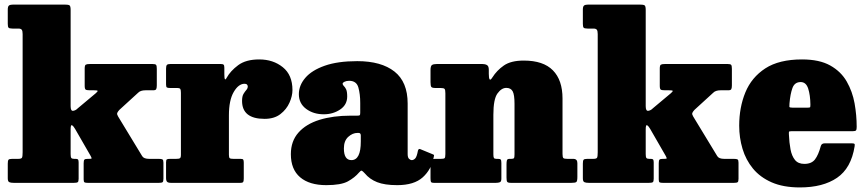

<svg xmlns="http://www.w3.org/2000/svg" viewBox="-20 -800 3790 840"><path d="M60.5 -675H34.5Q20.5 -675 17.2 -679.2Q14 -683.5 14 -696V-758Q14 -772 19.5 -776Q25 -780 38.5 -780H261.5Q278 -780 283.5 -777Q289 -774 289 -757V-335.5Q289 -313.5 300.2 -315.2Q311.5 -317 319.5 -325.5L399.5 -392.5Q408.5 -400.5 407 -402.8Q405.5 -405 390.5 -405H373.5Q359 -405 354.8 -408Q350.5 -411 350.5 -425V-500Q350.5 -514.5 355.5 -517.2Q360.5 -520 374 -520H647.5Q660 -520 663 -516Q666 -512 666 -499V-426.5Q666 -415.5 663.5 -410.2Q661 -405 650.5 -405H616.5Q594 -405 583.5 -393.5L502.5 -319.5Q490.5 -306.5 492.5 -299.8Q494.5 -293 503 -280L602 -117Q609 -105 632.5 -105H674.5Q686.5 -105 690.8 -102.5Q695 -100 695 -88V-18Q695 -5.5 691 -2.8Q687 0 674.5 0H364.5Q353.5 0 349.8 -2.2Q346 -4.5 346 -15V-86Q346 -98.5 349.5 -101.8Q353 -105 364 -105H370Q380.5 -105 380.8 -107.2Q381 -109.5 376.5 -118L308.5 -236Q302 -247.5 295.5 -251.8Q289 -256 289 -234V-126Q289 -113.5 291.8 -109.2Q294.5 -105 304.5 -105H311.5Q319 -105 321.5 -102Q324 -99 324 -89V-18Q324 -5.5 319.8 -2.8Q315.5 0 302.5 0H40.5Q26.5 0 20.2 -3.2Q14 -6.5 14 -20V-84Q14 -96.5 17 -100.8Q20 -105 33.5 -105H59.5Q73.5 -105 76.2 -110.2Q79 -115.5 79 -134V-651Q79 -665 75 -670Q71 -675 60.5 -675Z M771.5 -393.5Q771.5 -406 769 -410.5Q766.5 -415 754.5 -415H724.5Q713.5 -415 710 -417.5Q706.5 -420 706.5 -430.5V-500Q706.5 -512 710.2 -516Q714 -520 725.5 -520H945.5Q955 -520 958.2 -517Q961.5 -514 961.5 -503.5V-475.5Q961.5 -440 971.5 -459.5Q988 -489.5 1022 -514.8Q1056 -540 1114 -540Q1175 -540 1217.2 -506Q1259.5 -472 1259.5 -406Q1259.5 -380 1246.5 -350.8Q1233.5 -321.5 1206.8 -300.8Q1180 -280 1137.5 -280Q1039 -280 1039 -358.5Q1039 -378.5 1045.2 -389Q1051.5 -399.5 1057.8 -406.5Q1064 -413.5 1064 -422Q1064 -426 1060.8 -429.8Q1057.5 -433.5 1050 -433.5Q1023.5 -433.5 1002.5 -397.5Q981.5 -361.5 981.5 -295.5V-122.5Q981.5 -110.5 985.2 -107.8Q989 -105 1001.5 -105H1032.5Q1041.5 -105 1044 -101.8Q1046.5 -98.5 1046.5 -88.5V-20Q1046.5 -8.5 1044.2 -4.2Q1042 0 1030.5 0H728.5Q716 0 711.2 -4.5Q706.5 -9 706.5 -21.5V-90Q706.5 -101 710.5 -103Q714.5 -105 725.5 -105H750.5Q763 -105 767.2 -107.8Q771.5 -110.5 771.5 -123Z M1252.5 -125.5Q1252.5 -182.5 1285.8 -220Q1319 -257.5 1378 -275.8Q1437 -294 1514 -294H1543Q1552 -294 1554 -296Q1556 -298 1556 -307V-349.5Q1556 -388.5 1547.8 -417.5Q1539.5 -446.5 1507.5 -446.5Q1496 -446.5 1487.5 -442.5Q1479 -438.5 1479 -434Q1479 -428.5 1484 -424Q1489 -419.5 1494 -409.8Q1499 -400 1499 -378Q1499 -341.5 1468 -320.8Q1437 -300 1396.5 -300Q1351 -300 1319.2 -323.8Q1287.5 -347.5 1287.5 -388Q1287.5 -426.5 1315.8 -459.5Q1344 -492.5 1400.8 -512.5Q1457.5 -532.5 1543 -532.5Q1648 -532.5 1705.8 -487Q1763.5 -441.5 1763.5 -347V-126Q1763.5 -111 1769.5 -105.2Q1775.5 -99.5 1782 -99.5Q1789 -99.5 1796.2 -106.5Q1803.5 -113.5 1808.5 -141Q1811.5 -151.5 1820 -147L1874.5 -124.5Q1879 -123 1879 -120.2Q1879 -117.5 1877.5 -112.5Q1867.5 -58.5 1829.5 -24.2Q1791.5 10 1718 10H1717.5Q1663 10 1630 -3Q1597 -16 1576 -41.5Q1566.5 -52 1562.5 -53.2Q1558.5 -54.5 1551 -45.5Q1532 -23 1502 -6.5Q1472 10 1407.5 10Q1333.5 10 1293 -24.5Q1252.5 -59 1252.5 -125.5ZM1484.5 -150.5Q1484.5 -99.5 1517.5 -99.5Q1558.5 -99.5 1558.5 -181V-207Q1558.5 -218.5 1549 -218.5H1544Q1522.5 -218.5 1503.5 -201.2Q1484.5 -184 1484.5 -150.5Z M1908 -415H1886Q1871 -415 1867.2 -419.5Q1863.5 -424 1863.5 -440.5V-493.5Q1863.5 -511 1869.8 -515.5Q1876 -520 1891.5 -520H2090.5Q2102 -520 2110.2 -515.5Q2118.5 -511 2118.5 -495V-477Q2118.5 -458.5 2122 -453Q2125.5 -447.5 2134 -461Q2153.5 -492 2184.5 -513.5Q2215.5 -535 2271.5 -535Q2357 -535 2399 -492.2Q2441 -449.5 2441 -369V-126.5Q2441 -111.5 2445 -108.2Q2449 -105 2462.5 -105H2488Q2506 -105 2506 -86.5V-26Q2506 -7.5 2501.5 -3.8Q2497 0 2479.5 0H2216Q2202 0 2199 -4.5Q2196 -9 2196 -23V-82Q2196 -92.5 2197.8 -98.8Q2199.5 -105 2209.5 -105H2216.5Q2226 -105 2228.5 -108.2Q2231 -111.5 2231 -124.5V-345.5Q2231 -386 2222.8 -400.8Q2214.5 -415.5 2195 -415.5Q2174 -415.5 2156.2 -390.8Q2138.5 -366 2138.5 -298V-124.5Q2138.5 -113.5 2140.8 -109.2Q2143 -105 2152 -105H2158.5Q2167.5 -105 2170.5 -102Q2173.5 -99 2173.5 -86.5V-18.5Q2173.5 -5.5 2167 -2.8Q2160.5 0 2148.5 0H1879.5Q1867.5 0 1865.5 -4.2Q1863.5 -8.5 1863.5 -20.5V-84Q1863.5 -97.5 1866.8 -101.2Q1870 -105 1883.5 -105H1908.5Q1921 -105 1924.8 -107.8Q1928.5 -110.5 1928.5 -126V-392Q1928.5 -407.5 1924.8 -411.2Q1921 -415 1908 -415Z M2576.5 -675H2550.5Q2536.5 -675 2533.2 -679.2Q2530 -683.5 2530 -696V-758Q2530 -772 2535.5 -776Q2541 -780 2554.5 -780H2777.5Q2794 -780 2799.5 -777Q2805 -774 2805 -757V-335.5Q2805 -313.5 2816.2 -315.2Q2827.5 -317 2835.5 -325.5L2915.5 -392.5Q2924.5 -400.5 2923 -402.8Q2921.5 -405 2906.5 -405H2889.5Q2875 -405 2870.8 -408Q2866.5 -411 2866.5 -425V-500Q2866.5 -514.5 2871.5 -517.2Q2876.5 -520 2890 -520H3163.5Q3176 -520 3179 -516Q3182 -512 3182 -499V-426.5Q3182 -415.5 3179.5 -410.2Q3177 -405 3166.5 -405H3132.5Q3110 -405 3099.5 -393.5L3018.5 -319.5Q3006.5 -306.5 3008.5 -299.8Q3010.5 -293 3019 -280L3118 -117Q3125 -105 3148.5 -105H3190.5Q3202.5 -105 3206.8 -102.5Q3211 -100 3211 -88V-18Q3211 -5.5 3207 -2.8Q3203 0 3190.5 0H2880.5Q2869.5 0 2865.8 -2.2Q2862 -4.5 2862 -15V-86Q2862 -98.5 2865.5 -101.8Q2869 -105 2880 -105H2886Q2896.5 -105 2896.8 -107.2Q2897 -109.5 2892.5 -118L2824.5 -236Q2818 -247.5 2811.5 -251.8Q2805 -256 2805 -234V-126Q2805 -113.5 2807.8 -109.2Q2810.5 -105 2820.5 -105H2827.5Q2835 -105 2837.5 -102Q2840 -99 2840 -89V-18Q2840 -5.5 2835.8 -2.8Q2831.5 0 2818.5 0H2556.5Q2542.5 0 2536.2 -3.2Q2530 -6.5 2530 -20V-84Q2530 -96.5 2533 -100.8Q2536 -105 2549.5 -105H2575.5Q2589.5 -105 2592.2 -110.2Q2595 -115.5 2595 -134V-651Q2595 -665 2591 -670Q2587 -675 2576.5 -675Z M3214 -250Q3214 -330 3241 -395.8Q3268 -461.5 3328.2 -500.8Q3388.5 -540 3489 -540Q3565 -540 3612.2 -513.5Q3659.5 -487 3684.5 -443.2Q3709.5 -399.5 3718.8 -347.8Q3728 -296 3728 -245Q3728 -233.5 3725.2 -229.8Q3722.5 -226 3711 -226H3443Q3432.5 -226 3431.8 -223.2Q3431 -220.5 3431.5 -211Q3433 -175.5 3438.5 -146.5Q3444 -117.5 3458 -100.2Q3472 -83 3499 -83Q3530.5 -83 3545.5 -102.5Q3560.5 -122 3571 -161Q3574 -173 3589 -173H3705Q3715.5 -173 3718 -170.8Q3720.5 -168.5 3719 -160Q3704 -64.5 3642.2 -22.2Q3580.5 20 3479.5 20Q3407 20 3356.2 -2.2Q3305.5 -24.5 3274.2 -62.5Q3243 -100.5 3228.5 -149Q3214 -197.5 3214 -250ZM3447 -329H3512.5Q3523 -329 3524.2 -330.8Q3525.5 -332.5 3525.5 -342.5Q3525 -384 3515.8 -412.5Q3506.5 -441 3483 -441Q3456.5 -441 3447 -415Q3437.5 -389 3434 -347.5Q3433 -336.5 3433.5 -332.8Q3434 -329 3447 -329Z"/></svg>

Font: Besley* Narrow Fatface
Style: Regular
Weight: 900
Width: 4
Designer: Owen Earl
Foundry: indestructible type*
Version: Version 3.000; ttfautohint (v1.8.3)